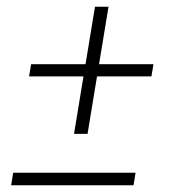

<svg xmlns="http://www.w3.org/2000/svg" viewBox="-20 -548 540 568"><path d="M199 -152 227 -322H66L72 -358H233L261 -528H301L273 -358H434L428 -322H267L239 -152ZM13 0 19 -37H381L375 0Z"/></svg>

Font: Iosevka SS18 Extralight
Style: Italic
Weight: 200
Italic angle: -9°
Monospace: yes
Designer: Belleve Invis
Foundry: Belleve Invis
Version: Version 25.1.1; ttfautohint (v1.8.4)